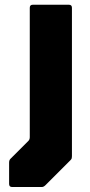

<svg xmlns="http://www.w3.org/2000/svg" viewBox="-20 -686 370 790"><path d="M30 83.5Q17.5 83.5 17.5 71V-17Q17.5 -26.5 22.5 -32L96.5 -106Q102.5 -111.5 102.5 -122V-654Q102.5 -666.5 115 -666.5H263.5Q276 -666.5 276 -654V-43.5Q276 -39 275.2 -35.2Q274.5 -31.5 270.5 -27.5L167 76Q159.5 83.5 152 83.5Z"/></svg>

Font: Jaro 24pt
Style: Regular
Weight: 400
Designer: Agyei Archer, Celine Hurka, Mirko Velimirović
Version: Version 1.000